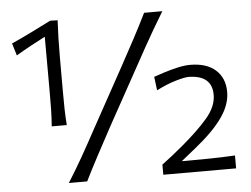

<svg xmlns="http://www.w3.org/2000/svg" viewBox="-52 -811 1143 876"><g transform="rotate(-5 519.5 -372.5)"><path d="M173.3 -264.2Q176.3 -303.2 177 -338.9Q177.7 -374.5 177.7 -417.5Q177.7 -481.9 177.5 -546.4Q177.2 -610.8 177.2 -674.3Q146 -658.2 112.5 -640.1Q79.1 -622.1 43 -600.6L25.9 -656.7Q72.8 -677.7 117.9 -700Q163.1 -722.2 208 -745.1L242.2 -744.1Q237.8 -664.6 237.8 -576.7V-417.5Q237.8 -374.5 238.5 -338.9Q239.3 -303.2 242.2 -264.2ZM228.5 0Q264.6 -57.1 296.1 -112.5Q327.6 -168 366.2 -239.3L508.3 -497.6Q548.8 -571.8 578.9 -627.9Q608.9 -684.1 638.2 -743.7H721.7Q696.8 -702.6 674.8 -665Q652.8 -627.4 630.6 -587.4Q608.4 -547.4 581.1 -497.6L438.5 -239.3Q399.9 -168 370.4 -112.5Q340.8 -57.1 312.5 0ZM661.1 0V-46.4Q683.6 -63 706.3 -81.1Q729 -99.1 751.5 -117.7Q830.6 -183.6 876.2 -236.6Q921.9 -289.6 921.9 -343.3Q921.9 -433.1 814.9 -434.6Q796.9 -434.6 755.6 -422.6Q714.4 -410.6 666.5 -386.2L658.7 -448.7Q679.2 -456.1 708.7 -465.3Q738.3 -474.6 769.8 -481.7Q801.3 -488.8 826.2 -488.8Q901.9 -488.8 943.1 -451.7Q984.4 -414.6 984.4 -351.1Q984.4 -292.5 942.1 -233.2Q899.9 -173.8 815.4 -106.4L750.5 -54.2Q812 -54.2 873.3 -54.9Q934.6 -55.7 994.6 -59.1V0Z"/></g></svg>

Font: Pinar Regular
Style: Regular
Weight: 400
Designer: Amin Abedi
Version: Version 3.000